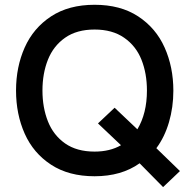

<svg xmlns="http://www.w3.org/2000/svg" viewBox="-20 -720 804 795"><path d="M558.1 -43.9Q482.9 9.8 371.6 9.8Q264.6 9.8 191.4 -38.1Q118.2 -85.9 82.3 -166.5Q46.4 -247.1 46.4 -345.2Q46.4 -442.9 82.3 -523.4Q118.2 -604 191.4 -652.1Q264.6 -700.2 371.6 -700.2Q479 -700.2 552.2 -652.1Q625.5 -604 661.6 -523.2Q697.8 -442.4 697.8 -344.2Q697.8 -275.9 679.7 -214.1Q661.6 -152.3 627.4 -106.4L725.1 -11.7L655.3 54.7ZM481 -118.7 385.7 -209 454.6 -273.9 548.8 -184.6Q588.4 -250.5 588.4 -345.2Q588.4 -416 565.7 -472.9Q543 -529.8 494.1 -563.7Q445.3 -597.7 371.6 -597.7Q297.9 -597.7 249.5 -563.7Q201.2 -529.8 178.5 -472.9Q155.8 -416 155.8 -345.2Q155.8 -274.4 178.5 -217.3Q201.2 -160.2 249.5 -126.2Q297.9 -92.3 371.6 -92.3Q435.1 -92.3 481 -118.7Z"/></svg>

Font: Acari Sans SemiBold
Style: Regular
Weight: 600
Designer: Alfredo Marco Pradil and Stefan Peev
Foundry: Hanken Design Co.
Version: Version 1.045;January 11, 2019;FontCreator 11.5.0.2425 64-bi